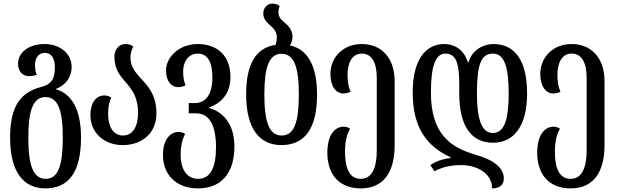

<svg xmlns="http://www.w3.org/2000/svg" viewBox="-20 -792 3429 1064"><path d="M231 252C361 252 429 161 429 -29C429 -181 380 -271 291 -297V-300C351 -323 377 -372 377 -421C377 -496 311 -548 228 -548C133 -548 80 -496 80 -440C80 -392 109 -370 140 -370C156 -370 171 -373 184 -377C179 -388 174 -405 174 -432C174 -469 193 -499 228 -499C263 -499 284 -471 284 -422C284 -366 274 -327 208 -310C94 -280 36 -205 36 -29C36 161 110 252 231 252ZM233 199C163 199 137 122 137 -29C137 -177 162 -254 232 -254C303 -254 328 -177 328 -29C328 122 304 199 233 199Z M661 12C765 12 847 -52 847 -164C847 -270 796 -319 755 -364C727 -395 703 -425 703 -474C703 -496 710 -520 719 -533C709 -542 697 -548 676 -548C638 -548 614 -517 614 -478C614 -409 644 -374 675 -338C710 -298 745 -256 745 -166C745 -89 715 -41 661 -41C608 -41 579 -91 579 -160C579 -198 585 -226 596 -252C582 -260 570 -263 558 -263C510 -263 481 -219 481 -155C481 -60 552 12 661 12Z M1078 252C1205 252 1279 169 1279 20C1279 -116 1205 -176 1138 -194V-196C1206 -221 1257 -272 1257 -366C1257 -486 1181 -548 1076 -548C970 -548 900 -473 900 -402C900 -338 933 -309 967 -309C981 -309 995 -312 1008 -319C998 -347 995 -365 995 -398C995 -441 1018 -495 1076 -495C1128 -495 1157 -452 1157 -363C1157 -258 1112 -221 1061 -221H1026V-164H1066C1137 -164 1177 -103 1177 24C1177 139 1145 199 1078 199C1011 199 981 139 981 67C981 11 993 -25 1006 -50C996 -57 983 -61 969 -61C928 -61 883 -24 883 67C883 169 949 252 1078 252Z M1587 -540C1595 -554 1601 -570 1601 -587C1601 -628 1576 -652 1552 -671C1535 -685 1523 -701 1523 -725C1523 -735 1525 -746 1530 -759C1520 -767 1507 -772 1489 -772C1463 -772 1439 -750 1439 -717C1439 -686 1459 -667 1482 -647C1500 -632 1514 -613 1514 -584C1514 -568 1511 -554 1506 -543C1399 -527 1344 -439 1344 -269C1344 -79 1418 12 1539 12C1669 12 1737 -79 1737 -269C1737 -432 1681 -521 1587 -540ZM1541 -41C1471 -41 1445 -118 1445 -269C1445 -417 1470 -494 1540 -494C1611 -494 1636 -417 1636 -269C1636 -118 1612 -41 1541 -41Z M1979 252C2102 252 2167 167 2167 13V-342C2167 -473 2092 -548 1985 -548C1880 -548 1811 -473 1811 -382C1811 -314 1842 -274 1883 -274C1896 -274 1910 -277 1923 -284C1910 -312 1906 -344 1906 -378C1906 -440 1929 -495 1985 -495C2039 -495 2068 -448 2068 -360V40C2068 139 2041 199 1979 199C1916 199 1892 139 1892 49C1892 -18 1906 -54 1920 -79C1911 -86 1897 -90 1884 -90C1842 -90 1794 -53 1794 55C1794 169 1855 252 1979 252Z M2712 -1C2827 -1 2901 -92 2901 -274C2901 -454 2835 -548 2714 -548C2665 -548 2598 -521 2576 -446H2573C2550 -522 2493 -548 2442 -548C2337 -548 2267 -459 2267 -279C2267 -82 2347 20 2478 80V84C2441 87 2397 100 2365 123L2388 157C2430 134 2477 123 2537 123C2621 123 2707 167 2707 252C2746 252 2772 235 2772 198C2772 138 2718 95 2614 65C2476 25 2368 -50 2368 -279C2368 -422 2392 -495 2448 -495C2507 -495 2525 -443 2525 -323V-274C2525 -92 2593 -1 2712 -1ZM2712 -495C2775 -495 2799 -420 2799 -274C2799 -129 2775 -55 2711 -55C2650 -55 2623 -129 2623 -274C2623 -435 2646 -495 2712 -495Z M3142 252C3265 252 3330 167 3330 13V-342C3330 -473 3255 -548 3148 -548C3043 -548 2974 -473 2974 -382C2974 -314 3005 -274 3046 -274C3059 -274 3073 -277 3086 -284C3073 -312 3069 -344 3069 -378C3069 -440 3092 -495 3148 -495C3202 -495 3231 -448 3231 -360V40C3231 139 3204 199 3142 199C3079 199 3055 139 3055 49C3055 -18 3069 -54 3083 -79C3074 -86 3060 -90 3047 -90C3005 -90 2957 -53 2957 55C2957 169 3018 252 3142 252Z"/></svg>

Font: Noto Serif Georgian ExtraCondensed Medium
Style: Regular
Weight: 500
Width: 2
Designer: Monotype Design Team, Akaki Razmadze
Foundry: Google LLC
Version: Version 2.003